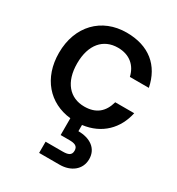

<svg xmlns="http://www.w3.org/2000/svg" viewBox="-193 -685 988 1069"><g transform="rotate(30 301.0 -150.0)"><path d="M308 -562C149 -562 37 -449 37 -276C37 -115 133 -7 274 8V116H329C364 116 385 123 385 153C385 183 364 190 329 190H220V262H352C423 262 479 221 479 153C479 84 423 48 349 48V8C469 -7 545 -86 568 -194H446C427 -124 383 -87 308 -87C215 -87 154 -155 154 -276C154 -397 215 -465 308 -465C384 -465 431 -422 446 -357H568C542 -487 452 -562 308 -562Z"/></g></svg>

Font: Malmofest Medium
Style: Regular
Weight: 500
Designer: Jonny Pinhorn (Poppins), Kolossal
Version: Version 1.004;Glyphs 3.1.2 (3151)